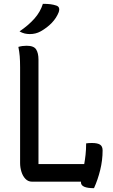

<svg xmlns="http://www.w3.org/2000/svg" viewBox="-20 -949 590 1003"><path d="M147 0Q127 0 113 -14.5Q99 -29 92 -51.5Q85 -74 85 -97V-598Q85 -632 83 -655.5Q81 -679 76 -704Q96 -710 119 -710Q157 -710 169 -690.5Q181 -671 181 -638V-92H420Q424 -114 427 -141Q430 -168 430 -200Q436 -201 444 -201.5Q452 -202 460 -202Q489 -202 502.5 -193.5Q516 -185 516 -163Q516 -112 503.5 -61Q491 -10 471 34Q403 34 403 4Q403 2 403 0ZM204 -929Q227 -929 243 -927Q259 -925 274 -920Q286 -916 288.5 -906.5Q291 -897 287 -886Q275 -855 250.5 -829.5Q226 -804 192 -785Q167 -771 136 -771Q122 -771 109 -774Q96 -777 82 -785Q129 -817 160 -852Q191 -887 204 -929Z"/></svg>

Font: Recursive Sn Csl St
Style: Regular
Weight: 400
Version: Version 1.079;hotconv 1.0.112;makeotfexe 2.5.65598; ttfautoh